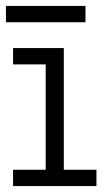

<svg xmlns="http://www.w3.org/2000/svg" viewBox="-21 -627 361 647"><path d="M23 -410H133V-55H23V0H304V-55H194V-465H23ZM267 -552V-607H-1V-552Z"/></svg>

Font: Stint Ultra Expanded
Style: Regular
Weight: 400
Width: 7
Designer: Astigmatic (AOETI)
Foundry: Astigmatic (AOETI)
Version: Version 1.000